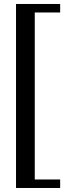

<svg xmlns="http://www.w3.org/2000/svg" viewBox="-20 -767 342 960"><path d="M60.1 172.9V-747.1H280.8V-704.6H153.8V130.4H280.8V172.9Z"/></svg>

Font: Elstob 18pt SemiBold
Style: Regular
Weight: 600
Designer: Peter S. Baker
Version: Version 1.015